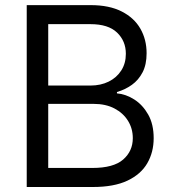

<svg xmlns="http://www.w3.org/2000/svg" viewBox="-20 -748 689 768"><path d="M86.9 0V-727.5H342.8Q417 -727.5 466.8 -702.1Q516.6 -676.8 541.5 -633.3Q566.4 -589.8 566.4 -535.2Q566.4 -489.7 550.3 -458.7Q534.2 -427.7 507.6 -408.7Q481 -389.6 447.8 -379.9V-374.5Q483.4 -371.6 517.1 -350.1Q550.8 -328.6 572.8 -289.8Q594.7 -251 594.7 -195.3Q594.7 -139.2 569.1 -95Q543.5 -50.8 489.7 -25.4Q436 0 351.6 0ZM172.9 -76.2H349.6Q434.1 -76.2 472.7 -109.9Q511.2 -143.6 511.2 -195.3Q511.2 -233.9 491.9 -264.9Q472.7 -295.9 437.7 -314.2Q402.8 -332.5 354.5 -332.5H172.9ZM172.9 -405.8H341.8Q382.8 -405.8 414.8 -421.6Q446.8 -437.5 465.1 -466.1Q483.4 -494.6 483.4 -532.7Q483.4 -584 448.2 -617.7Q413.1 -651.4 341.8 -651.4H172.9Z"/></svg>

Font: V-Inter
Style: Regular-375
Weight: 375
Designer: Rasmus Andersson
Foundry: rsms
Version: Version 4.000;git-4146feb